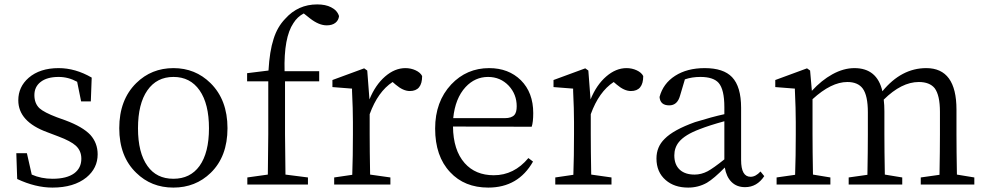

<svg xmlns="http://www.w3.org/2000/svg" viewBox="-20 -837 4474 871"><path d="M218 14Q141 14 58 -25L54 -142H102L124 -45Q167 -26 218 -26Q283 -26 317 -51Q349 -75 349 -117Q349 -153 324 -176Q301 -197 245 -218L195 -237Q63 -285 63 -382Q63 -443 110 -484Q161 -528 246 -528Q322 -528 396 -485L392 -377H348L330 -466Q290 -488 246 -488Q193 -488 164 -465Q136 -443 136 -405.5Q136 -368 159 -346Q180 -327 238 -305L277 -291Q355 -262 390 -225Q423 -188 423 -137Q423 -74 372 -32Q315 14 218 14Z M598 -53Q521 -127 521 -255.5Q521 -384 598 -460Q667 -528 767 -528Q866 -528 935 -460Q1012 -384 1012 -255.5Q1012 -127 936 -53Q867 14 766.5 14Q666 14 598 -53ZM649 -84Q690 -26 766.5 -26Q843 -26 885 -84Q928 -144 928 -255Q928 -366 885.5 -427Q843 -488 767 -488Q691 -488 648.5 -427Q606 -366 606 -255Q606 -144 649 -84Z M1102 0V-32L1195 -45Q1197 -167 1197 -228V-468H1101V-505L1198 -517Q1203 -605 1221 -660Q1238 -715 1274 -752Q1332 -817 1419 -817Q1457 -817 1482 -804Q1510 -790 1518 -764Q1516 -745 1501.5 -733.5Q1487 -722 1462 -722Q1427 -722 1387 -753L1358 -776Q1329 -761 1311 -732Q1267 -667 1271 -514H1428V-468H1273V-228Q1273 -167 1275 -45L1377 -32V0Z M1496 0V-32L1578 -44Q1581 -128 1581 -228V-283Q1581 -342 1577 -424Q1577 -431 1577 -435L1488 -442V-474L1632 -527L1646 -517L1656 -386Q1683 -452 1727 -490Q1771 -528 1819 -528Q1844 -528 1865.5 -518Q1887 -508 1895 -492Q1895 -424 1839 -424Q1809 -424 1775 -453L1761 -465Q1694 -421 1657 -319V-228Q1657 -157 1659 -45L1751 -32V0Z M2195 14Q2087 14 2022 -56Q1954 -128 1954 -254Q1954 -376 2027 -454Q2097 -528 2199 -528Q2287 -528 2343 -473Q2399 -417 2399 -324Q2399 -283 2392 -262L2035 -263Q2036 -156 2088 -97Q2137 -42 2220 -42Q2312 -42 2377 -120L2398 -104Q2331 14 2195 14ZM2036 -301H2270Q2301 -301 2314 -316Q2324 -328 2324 -355Q2324 -409 2288 -448Q2250 -488 2194 -488Q2135 -488 2092 -442Q2045 -391 2036 -301Z M2499 0V-32L2581 -44Q2584 -128 2584 -228V-283Q2584 -342 2580 -424Q2580 -431 2580 -435L2491 -442V-474L2635 -527L2649 -517L2659 -386Q2686 -452 2730 -490Q2774 -528 2822 -528Q2847 -528 2868.5 -518Q2890 -508 2898 -492Q2898 -424 2842 -424Q2812 -424 2778 -453L2764 -465Q2697 -421 2660 -319V-228Q2660 -157 2662 -45L2754 -32V0Z M3102 14Q3039 14 3000 -20Q2958 -56 2958 -118Q2958 -171 2995 -207Q3035 -248 3133 -283Q3211 -307 3266 -319V-351Q3266 -431 3240 -461Q3216 -488 3157 -488Q3119 -488 3087 -477L3065 -403Q3053 -359 3016 -359Q2975 -359 2972 -397Q2988 -458 3042.5 -493Q3097 -528 3177 -528Q3262 -528 3301 -487Q3342 -444 3342 -348V-111Q3342 -35 3385 -35Q3408 -35 3430 -59L3447 -38Q3414 12 3360 12Q3322 12 3298.5 -11.5Q3275 -35 3268 -77Q3219 -27 3187 -8Q3148 14 3102 14ZM3131 -45Q3161 -45 3190 -60Q3216 -74 3266 -114V-287Q3197 -268 3154 -251Q3087 -226 3060 -193Q3039 -167 3039 -132Q3039 -89 3065 -66Q3089 -45 3131 -45Z M3503 0V-32L3587 -44Q3590 -128 3590 -228V-283Q3590 -343 3586 -427Q3586 -432 3586 -435L3497 -442V-474L3641 -527L3655 -517L3663 -425Q3707 -473 3756 -500Q3807 -528 3856 -528Q3959 -528 3983 -423Q4069 -528 4182 -528Q4319 -528 4319 -340V-228Q4319 -155 4321 -45L4400 -32V0H4157V-32L4242 -44Q4244 -156 4244 -228V-330Q4244 -405 4220 -437Q4197 -465 4148 -465Q4070 -465 3989 -385Q3992 -361 3992 -332V-228Q3992 -155 3994 -45L4073 -32V0H3830V-32L3915 -44Q3917 -154 3917 -228V-328Q3917 -403 3894 -435Q3872 -465 3824 -465Q3751 -465 3666 -387V-228Q3666 -155 3668 -45L3747 -32V0Z"/></svg>

Font: Cactus Classical Serif
Style: Regular
Weight: 400
Designer: Henry Chan (via Glyphwiki)、田海東、宇文滿月
Foundry: Moonlit Owen
Version: Version 1.000